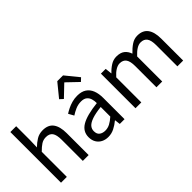

<svg xmlns="http://www.w3.org/2000/svg" viewBox="-18 -1473 2133 2133"><g transform="rotate(-45 1048.0 -407.0)"><path d="M92.1 0V-796H183.5V-578.3L180 -466.4Q217.7 -503.9 260.8 -530.3Q303.9 -556.8 360.1 -556.8Q445.8 -556.8 486 -502.4Q526.1 -448 526.1 -344.1V0H434.7V-332.4Q434.7 -408.5 410.5 -442.9Q386.3 -477.4 331.5 -477.4Q289.9 -477.4 257 -456.4Q224.2 -435.5 183.5 -394V0Z M824.2 13.4Q778.9 13.4 743.1 -4.9Q707.2 -23.2 686.4 -57.9Q665.6 -92.5 665.6 -141.3Q665.6 -230.1 745.5 -277.5Q825.3 -325 998.7 -344.2Q999.1 -379.4 989.8 -410.5Q980.5 -441.7 956.2 -461.5Q931.9 -481.3 887 -481.3Q839.6 -481.3 798.1 -462.8Q756.7 -444.3 724 -422.7L688.9 -486Q714 -502.3 746.8 -518.5Q779.6 -534.7 818.9 -545.7Q858.1 -556.8 901.5 -556.8Q968.2 -556.8 1009.8 -529.1Q1051.3 -501.4 1070.7 -451.5Q1090.1 -401.6 1090.1 -334V0H1015.2L1007.5 -64.9H1003.7Q965.6 -32.7 920.3 -9.7Q874.9 13.4 824.2 13.4ZM849.8 -60.6Q889 -60.6 924.3 -79Q959.5 -97.4 998.7 -132.4V-283.2Q907.7 -273.1 853.8 -254.3Q800 -235.5 777 -209.1Q754.1 -182.6 754.1 -147.4Q754.1 -100.4 781.9 -80.5Q809.6 -60.6 849.8 -60.6ZM733 -671.1 860.2 -827H951L1078.2 -671.1L1039.7 -634.9L908.1 -760.9H904.1L772.3 -634.9Z M1262.1 0V-543.4H1337L1345.7 -464.1H1348.1Q1383.7 -502.7 1426.2 -529.7Q1468.6 -556.8 1517.4 -556.8Q1580.1 -556.8 1615.2 -529.1Q1650.2 -501.5 1666.7 -453Q1709.8 -498.9 1753.4 -527.9Q1796.9 -556.8 1846.6 -556.8Q1929.8 -556.8 1970.5 -502.4Q2011.1 -448 2011.1 -344.1V0H1920.4V-332.4Q1920.4 -408.5 1895.7 -442.9Q1871.1 -477.4 1818.8 -477.4Q1787.6 -477.4 1754.2 -456.6Q1720.8 -435.9 1682 -394V0H1591.2V-332.4Q1591.2 -408.5 1566.7 -442.9Q1542.2 -477.4 1489.9 -477.4Q1459.3 -477.4 1425 -456.6Q1390.7 -435.9 1353.5 -394V0Z"/></g></svg>

Font: Noto Sans SC Thin
Style: Regular
Weight: 100
Designer: Ryoko NISHIZUKA 西塚涼子 (kana, bopomofo & ideographs); Paul D. Hunt (Latin, Greek & Cyrillic); Sandoll Communications 산돌커뮤니
Foundry: Adobe
Version: Version 2.004-H2;hotconv 1.0.118;makeotfexe 2.5.65603